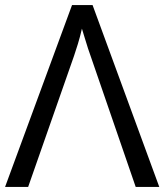

<svg xmlns="http://www.w3.org/2000/svg" viewBox="-20 -737 649 757"><path d="M0 0 264 -717H345L608 0H515L337 -517Q334 -525 327 -546Q320 -567 313.5 -589.5Q307 -612 303 -624Q296 -593 287 -563.5Q278 -534 272 -517L91 0Z"/></svg>

Font: RS Noto Sans
Style: Regular
Weight: 400
Designer: Monotype Design Team
Foundry: Monotype Imaging Inc.
Version: Version 3.10